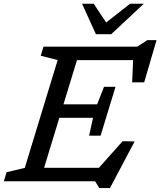

<svg xmlns="http://www.w3.org/2000/svg" viewBox="-40 -948 838 1004"><path d="M261.5 -634 173 -656.5 187.5 -704H384L169 0H-20L-5.5 -47.5L89.5 -70ZM657.5 -668 679.5 -633.5H302.5L325.5 -704H678L730 -738H778.5L714 -517.5H651ZM479 35.5 457.5 0H110.5L134 -70.5H503L446.5 -36L601 -209.5L664 -208.5L535 35.5ZM486 -238.5H426L446.5 -332H211.5L234 -402.5H468L504 -494H564L525 -366ZM712 -928.5 541.5 -769H461.5L389 -928.5H450L523 -818.5H500L640 -928.5Z"/></svg>

Font: Newsreader 7pt
Style: Italic
Weight: 400
Italic angle: -17°
Designer: Hugues Gentile
Foundry: Production Type
Version: Version 1.003